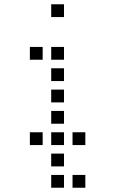

<svg xmlns="http://www.w3.org/2000/svg" viewBox="-20 -700 640 900"><path d="M221 -680Q220 -680 220 -680Q220 -680 220 -679V-621Q220 -620 220 -620Q220 -620 221 -620H279Q280 -620 280 -620Q280 -620 280 -621V-679Q280 -680 280 -680Q280 -680 279 -680ZM121 -480Q120 -480 120 -480Q120 -480 120 -479V-421Q120 -420 120 -420Q120 -420 121 -420H179Q180 -420 180 -420Q180 -420 180 -421V-479Q180 -480 180 -480Q180 -480 179 -480ZM221 -480Q220 -480 220 -480Q220 -480 220 -479V-421Q220 -420 220 -420Q220 -420 221 -420H279Q280 -420 280 -420Q280 -420 280 -421V-479Q280 -480 280 -480Q280 -480 279 -480ZM221 -380Q220 -380 220 -380Q220 -380 220 -379V-321Q220 -320 220 -320Q220 -320 221 -320H279Q280 -320 280 -320Q280 -320 280 -321V-379Q280 -380 280 -380Q280 -380 279 -380ZM221 -280Q220 -280 220 -280Q220 -280 220 -279V-221Q220 -220 220 -220Q220 -220 221 -220H279Q280 -220 280 -220Q280 -220 280 -221V-279Q280 -280 280 -280Q280 -280 279 -280ZM221 -180Q220 -180 220 -180Q220 -180 220 -179V-121Q220 -120 220 -120Q220 -120 221 -120H279Q280 -120 280 -120Q280 -120 280 -121V-179Q280 -180 280 -180Q280 -180 279 -180ZM121 -80Q120 -80 120 -80Q120 -80 120 -79V-21Q120 -20 120 -20Q120 -20 121 -20H179Q180 -20 180 -20Q180 -20 180 -21V-79Q180 -80 180 -80Q180 -80 179 -80ZM221 -80Q220 -80 220 -80Q220 -80 220 -79V-21Q220 -20 220 -20Q220 -20 221 -20H279Q280 -20 280 -20Q280 -20 280 -21V-79Q280 -80 280 -80Q280 -80 279 -80ZM321 -80Q320 -80 320 -80Q320 -80 320 -79V-21Q320 -20 320 -20Q320 -20 321 -20H379Q380 -20 380 -20Q380 -20 380 -21V-79Q380 -80 380 -80Q380 -80 379 -80ZM221 20Q220 20 220 20Q220 20 220 21V79Q220 80 220 80Q220 80 221 80H279Q280 80 280 80Q280 80 280 79V21Q280 20 280 20Q280 20 279 20ZM221 120Q220 120 220 120Q220 120 220 121V179Q220 180 220 180Q220 180 221 180H279Q280 180 280 180Q280 180 280 179V121Q280 120 280 120Q280 120 279 120ZM321 120Q320 120 320 120Q320 120 320 121V179Q320 180 320 180Q320 180 321 180H379Q380 180 380 180Q380 180 380 179V121Q380 120 380 120Q380 120 379 120Z"/></svg>

Font: Doto Medium
Style: Regular
Weight: 500
Monospace: yes
Version: Version 1.000